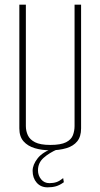

<svg xmlns="http://www.w3.org/2000/svg" viewBox="-20 -640 431 824"><path d="M196 5Q160 5 129.5 -4Q99 -13 81 -33.5Q63 -54 63 -89V-620H91V-99Q91 -78 99.5 -59.5Q108 -41 130.5 -29.5Q153 -18 196 -18Q241 -18 263.5 -29.5Q286 -41 293 -60Q300 -79 300 -99V-620H328V-89Q328 -54 311.5 -33.5Q295 -13 264.5 -4Q234 5 196 5ZM184 164Q155 164 137.5 144Q120 124 120 93Q120 67 141.5 39.5Q163 12 210 -4L228 0Q191 16 167 37.5Q143 59 143 91Q143 113 156.5 129.5Q170 146 192 146Q209 146 222.5 141.5Q236 137 251 124L254 142Q236 155 220 159.5Q204 164 184 164Z"/></svg>

Font: Smooch Sans Thin ExtraLight
Style: Regular
Weight: 250
Version: Version 1.010